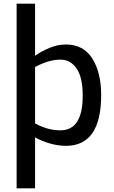

<svg xmlns="http://www.w3.org/2000/svg" viewBox="-20 -783 620 1040"><path d="M70 -763H170V-481Q203 -505 248 -523.5Q293 -542 337 -542Q432 -542 480 -466Q528 -390 528 -268Q528 7 337 7Q296 7 251.5 -5.5Q207 -18 170 -39V237H70ZM428 -264Q428 -365 394.5 -412.5Q361 -460 308 -460Q244 -460 170 -420V-115Q201 -97 236.5 -87Q272 -77 307 -77Q428 -77 428 -264Z"/></svg>

Font: Exo Medium
Style: Regular
Weight: 500
Designer: Natanael Gama
Foundry: Natanael Gama
Version: Version 1.500; ttfautohint (v1.6)